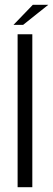

<svg xmlns="http://www.w3.org/2000/svg" viewBox="-20 -776 220 796"><path d="M53 0V-634H114V0ZM36 -673 116 -756H180L76 -673Z"/></svg>

Font: Alumni Sans Thin
Style: Regular
Weight: 400
Version: Version 1.018